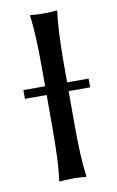

<svg xmlns="http://www.w3.org/2000/svg" viewBox="-77 -692 449 739"><g transform="rotate(-10 147.0 -322.5)"><path d="M273.9 -368.2V-334H189.9V-200.2Q189.9 -71.3 200.2 0L198.2 2.9Q180.2 0 147 0Q114.3 0 96.2 2.9L94.2 0Q104 -68.4 104 -200.2V-334H19V-368.2H104V-444.8Q104 -573.7 94.2 -645L96.2 -647.9Q114.3 -645 147 -645Q179.7 -645 198.2 -647.9L200.2 -645Q190.4 -578.1 189.9 -444.8V-368.2Z"/></g></svg>

Font: Linux Biolinum Capitals O
Style: Small Caps
Weight: 400
Designer: Philipp H. Poll
Foundry: Philipp H. Poll
Version: Version 1.0.4